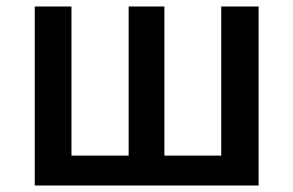

<svg xmlns="http://www.w3.org/2000/svg" viewBox="-20 -571 902 591"><path d="M87 0H776V-551H661V-92H486V-551H376V-92H200V-551H87Z"/></svg>

Font: Noto Sans TC Medium
Style: Regular
Weight: 500
Designer: Ryoko NISHIZUKA 西塚涼子 (kana, bopomofo & ideographs); Paul D. Hunt (Latin, Greek & Cyrillic); Sandoll Communications 산돌커뮤니
Foundry: Adobe
Version: Version 2.004;hotconv 1.0.118;makeotfexe 2.5.65603